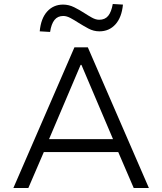

<svg xmlns="http://www.w3.org/2000/svg" viewBox="-20 -942 813 962"><path d="M47 0 353 -705H420L726 0H650L563 -202L603 -180H170L209 -202L122 0ZM384 -617 219 -229 194 -245H580L553 -229L388 -617ZM231 -782 179 -785Q185 -850 216.5 -884.5Q248 -919 296 -919Q325 -919 352 -905.5Q379 -892 402 -877Q422 -864 441 -853.5Q460 -843 477 -843Q506 -843 522 -862.5Q538 -882 545 -922L596 -919Q590 -855 558.5 -820Q527 -785 478 -785Q449 -785 423 -799Q397 -813 373 -828Q353 -841 333.5 -851.5Q314 -862 297 -862Q269 -862 253 -842Q237 -822 231 -782Z"/></svg>

Font: Nunito Sans 6pt Light
Style: Regular
Weight: 300
Version: Version 3.101;gftools[0.9.27]